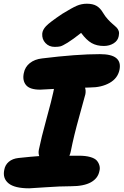

<svg xmlns="http://www.w3.org/2000/svg" viewBox="-20 -1021 664 1032"><path d="M273.9 -769Q243.7 -769 224.4 -789.6Q205.1 -810.1 207 -839.8Q208.5 -860.4 227.5 -880.6Q246.6 -900.9 314.9 -946.8Q367.2 -979 392.8 -990Q418.5 -1001 446.8 -1001Q479 -1001 499 -989.3Q519 -977.5 533.2 -953.1Q544.9 -933.1 559.8 -917Q574.7 -900.9 585.4 -892.1Q596.2 -883.3 605.5 -874.3Q614.7 -865.2 618.2 -854Q621.6 -842.8 618.2 -827.1Q613.8 -802.7 591.1 -788.3Q568.4 -773.9 538.1 -773.9Q500 -773.9 472.4 -789.6Q444.8 -805.2 416 -844.2Q371.1 -808.6 343.3 -791.5Q315.4 -774.4 304 -771.7Q292.5 -769 273.9 -769ZM137.2 -8.8Q58.6 -8.8 25.9 -35.6Q-6.8 -62.5 2.9 -107.9Q7.3 -134.3 27.3 -151.4Q47.4 -168.5 80.1 -171.9Q153.3 -179.7 190.9 -182.1Q185.1 -197.3 189 -216.8Q201.2 -277.8 230 -382.8Q258.8 -487.8 266.1 -523.9Q266.6 -526.9 268.1 -533.4Q269.5 -540 270 -543Q208.5 -539.1 195.8 -539.1Q140.1 -539.1 119.9 -563.7Q99.6 -588.4 107.9 -627.9Q114.3 -661.1 140.4 -681.9Q166.5 -702.6 206.1 -707Q392.6 -730 517.1 -730Q579.6 -730 605.2 -708.5Q630.9 -687 622.1 -645Q612.3 -599.6 568.8 -575.2Q525.4 -550.8 463.9 -550.8Q459.5 -550.8 450.4 -550.3Q441.4 -549.8 437 -549.8Q442.4 -535.2 439 -515.1Q435.5 -500 406 -394.8Q376.5 -289.6 360.8 -209Q358.4 -196.3 353 -184.1H403.8Q440.4 -184.1 465.1 -177Q489.7 -169.9 500 -158.2Q510.3 -146.5 514.4 -131.3Q518.6 -116.2 514.2 -101.1Q506.8 -62.5 468.8 -41.3Q430.7 -20 361.8 -20Q302.7 -20 225.1 -14.4Q147.5 -8.8 137.2 -8.8Z"/></svg>

Font: Shantell Sans Bouncy
Style: Italic
Weight: 800
Italic angle: -11.31°
Designer: Stephen Nixon, Anya Danilova, Shantell Martin
Foundry: Arrow Type
Version: Version 1.006;[9816181b4]